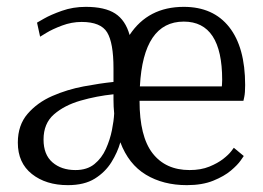

<svg xmlns="http://www.w3.org/2000/svg" viewBox="-20 -530 767 560"><path d="M178 10Q114 10 73 -22.5Q32 -55 32 -114Q32 -165 60.5 -198Q89 -231 132.5 -250Q176 -269 224 -278Q272 -287 311 -291V-331Q311 -405 292.5 -435.5Q274 -466 218 -466Q189 -466 161 -455.5Q133 -445 115 -434Q97 -423 97 -423L88 -464Q88 -464 108 -475.5Q128 -487 160.5 -498.5Q193 -510 230 -510Q286 -510 316 -490.5Q346 -471 358 -428Q412 -510 516 -510Q602 -510 648.5 -451Q695 -392 695 -282Q695 -259 692.5 -247.5Q690 -236 690 -236H387Q387 -132 425 -83Q463 -34 533 -34Q566 -34 590.5 -44Q615 -54 631 -66.5Q647 -79 654.5 -89Q662 -99 662 -99L691 -75Q691 -75 682 -62Q673 -49 653.5 -32.5Q634 -16 602 -3Q570 10 525 10Q456 10 405.5 -20.5Q355 -51 331 -115Q323 -86 305 -57Q287 -28 256.5 -9Q226 10 178 10ZM388 -278H627Q627 -278 627.5 -284Q628 -290 628 -297Q628 -467 516 -467Q398 -467 388 -278ZM200 -34Q234 -34 255.5 -51.5Q277 -69 289 -96Q301 -123 306.5 -150.5Q312 -178 313 -199Q312 -209 311.5 -219Q311 -229 311 -240V-255Q262 -250 215 -236.5Q168 -223 137.5 -196.5Q107 -170 107 -123Q107 -79 133 -56.5Q159 -34 200 -34Z"/></svg>

Font: Arsenal SC
Style: Regular
Weight: 400
Designer: Andrij Shevchenko
Foundry: Stairsfor
Version: Version 2.001; ttfautohint (v1.8.4.7-5d5b)